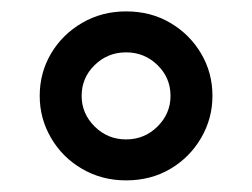

<svg xmlns="http://www.w3.org/2000/svg" viewBox="-20 -731 443 337"><path d="M201.3 -414.4Q158.7 -414.4 124.1 -434.6Q89.4 -454.8 69.6 -488.9Q49.7 -523 49.7 -562.7Q49.7 -603.4 69.6 -637Q89.4 -670.6 124.1 -690.8Q158.7 -711 201.3 -711Q244.9 -711 279 -690.8Q313.2 -670.6 333 -637Q352.9 -603.4 352.9 -562.7Q352.9 -523 333 -488.9Q313.2 -454.8 279 -434.6Q244.9 -414.4 201.3 -414.4ZM201.3 -486.3Q233.6 -486.3 256.4 -508.9Q279.3 -531.6 279.3 -562.7Q279.3 -594.6 256.4 -616.8Q233.6 -639.1 201.3 -639.1Q169 -639.1 146.2 -616.8Q123.3 -594.6 123.3 -562.7Q123.3 -531.6 146.2 -508.9Q169 -486.3 201.3 -486.3Z"/></svg>

Font: Red Hat Display
Style: Regular
Weight: 300
Designer: Pentagram, MCKL
Foundry: Pentagram, MCKL
Version: Version 1.023